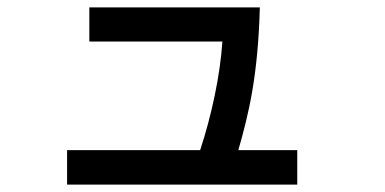

<svg xmlns="http://www.w3.org/2000/svg" viewBox="-20 -484 1040 518"><path d="M681 -464H221V-372H580C574 -281 551 -173 520 -79H161V14H782V-79H623C651 -177 676 -278 681 -464Z"/></svg>

Font: KT Kiyosuna Sans Bold
Style: Regular
Weight: 700
Designer: [Zen Kaku Gothic] Yoshimichi Ohira
Version: Version 1.010;Glyphs 3.1.2 (3151)